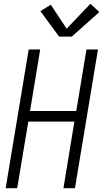

<svg xmlns="http://www.w3.org/2000/svg" viewBox="-20 -997 546 1017"><path d="M10 0 132 -735H193L139 -409H384L438 -735H499L377 0H316L374 -353H130L71 0ZM293 -803 194 -938 249 -972 333 -845 459 -977 506 -933 360 -803Z"/></svg>

Font: Iosevka Curly Light Oblique
Style: Regular
Weight: 300
Italic angle: -9°
Monospace: yes
Designer: Belleve Invis
Foundry: Belleve Invis
Version: Version 11.1.0; ttfautohint (v1.8.3)